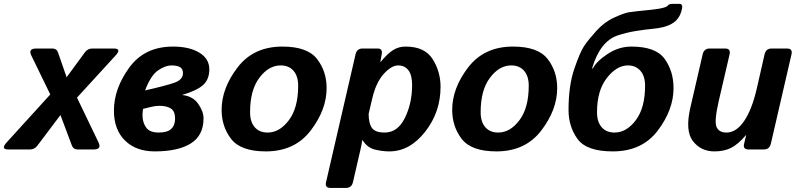

<svg xmlns="http://www.w3.org/2000/svg" viewBox="-59 -759 4053 975"><path d="M-16.1 0Q-57.6 0 -25.4 -35.6L196.3 -279.3L100.1 -477.1Q82.5 -512.7 125.5 -512.7H206.5Q228.5 -512.7 235.4 -493.2L279.3 -366.7L372.1 -493.2Q386.2 -512.7 409.7 -512.7H518.1Q560.5 -512.7 527.8 -477.1L332 -263.2L441.4 -35.6Q458.5 0 415.5 0H335Q313.5 0 306.2 -19.5L248 -174.8L130.9 -19.5Q116.2 0 93.3 0Z M519.5 -197.3Q519.5 -308.6 597.2 -415.5Q674.8 -522.5 819.3 -522.5Q902.3 -522.5 953.1 -491.7Q1003.9 -460.9 1003.9 -407.2Q1003.9 -355.5 972.2 -327.1Q940.4 -298.8 867.2 -277.3V-276.4Q920.9 -270.5 947.8 -231.4Q974.6 -192.4 974.6 -158.2Q974.6 -71.3 910.2 -30.8Q845.7 9.8 726.6 9.8Q631.8 9.8 575.7 -45.4Q519.5 -100.6 519.5 -197.3ZM664.6 -173.8Q664.6 -138.7 682.4 -112.3Q700.2 -85.9 747.1 -85.9Q791 -85.9 810.5 -104.5Q830.1 -123 830.1 -156.2Q830.1 -194.3 808.6 -208Q787.1 -221.7 751 -221.7Q729.5 -221.7 709 -216.3Q688.5 -210.9 667.5 -206.1Q664.6 -187.5 664.6 -173.8ZM677.7 -299.8Q790 -325.2 830.1 -340.3Q870.1 -355.5 870.1 -387.7Q870.1 -408.2 856 -417.5Q841.8 -426.8 810.5 -426.8Q781.2 -426.8 744.1 -401.9Q707 -377 677.7 -299.8Z M1066.4 -201.2Q1066.4 -311 1147.5 -416.7Q1228.5 -522.5 1375 -522.5Q1502 -522.5 1550.8 -459.7Q1599.6 -397 1599.6 -311.5Q1599.6 -201.7 1518.6 -95.9Q1437.5 9.8 1291 9.8Q1164.1 9.8 1115.2 -53Q1066.4 -115.7 1066.4 -201.2ZM1210.9 -189Q1210.9 -140.1 1234.6 -113Q1258.3 -85.9 1299.8 -85.9Q1360.8 -85.9 1408 -148.7Q1455.1 -211.4 1455.1 -323.7Q1455.1 -372.6 1431.4 -399.7Q1407.7 -426.8 1366.2 -426.8Q1305.2 -426.8 1258.1 -364Q1210.9 -301.3 1210.9 -189Z M1619.1 195.3Q1589.8 195.3 1596.7 166L1746.6 -483.4Q1753.4 -512.7 1782.2 -512.7H1859.4Q1884.8 -512.7 1879.4 -483.4L1872.6 -445.3H1874.5Q1909.7 -487.3 1937.5 -504.9Q1965.3 -522.5 2001 -522.5Q2097.7 -522.5 2137.9 -459Q2178.2 -395.5 2178.2 -317.9Q2178.2 -189.5 2099.9 -89.8Q2021.5 9.8 1918 9.8Q1882.8 9.8 1844.7 0.5Q1806.6 -8.8 1782.2 -46.9H1780.3Q1777.8 -26.4 1773.4 -7.8L1733.4 166Q1726.6 195.3 1697.3 195.3ZM1813 -180.7Q1813 -133.8 1829.3 -109.9Q1845.7 -85.9 1894.5 -85.9Q1960.4 -85.9 1997.1 -160.2Q2033.7 -234.4 2033.7 -327.1Q2033.7 -377.9 2014.9 -402.3Q1996.1 -426.8 1962.9 -426.8Q1928.7 -426.8 1889.4 -383.3Q1850.1 -339.8 1831.1 -257.8Z M2237.3 -201.2Q2237.3 -311 2318.4 -416.7Q2399.4 -522.5 2545.9 -522.5Q2672.9 -522.5 2721.7 -459.7Q2770.5 -397 2770.5 -311.5Q2770.5 -201.7 2689.5 -95.9Q2608.4 9.8 2461.9 9.8Q2335 9.8 2286.1 -53Q2237.3 -115.7 2237.3 -201.2ZM2381.8 -189Q2381.8 -140.1 2405.5 -113Q2429.2 -85.9 2470.7 -85.9Q2531.7 -85.9 2578.9 -148.7Q2626 -211.4 2626 -323.7Q2626 -372.6 2602.3 -399.7Q2578.6 -426.8 2537.1 -426.8Q2476.1 -426.8 2429 -364Q2381.8 -301.3 2381.8 -189Z M2828.1 -201.2Q2828.1 -323.7 2857.2 -408.9Q2886.2 -494.1 2907.2 -525.4Q2928.2 -556.6 2969 -601.8Q3009.8 -647 3060.1 -669.9Q3110.4 -692.9 3132.3 -696.3Q3179.7 -703.1 3217.3 -706.3Q3254.9 -709.5 3287.6 -714.8Q3326.2 -721.7 3332 -730.5Q3337.9 -739.3 3354.5 -739.3H3391.1Q3408.7 -739.3 3404.8 -717.3Q3397.9 -678.7 3374.8 -655.3Q3351.6 -631.8 3308.1 -621.1Q3284.7 -615.2 3252.2 -612.3Q3219.7 -609.4 3171.6 -601.8Q3123.5 -594.2 3077.6 -579.1Q2988.3 -548.8 2947.8 -412.6L2951.2 -410.6Q2969.2 -446.8 3025.9 -484.6Q3082.5 -522.5 3147.5 -522.5Q3271.5 -522.5 3316.4 -459.7Q3361.3 -397 3361.3 -311.5Q3361.3 -201.7 3281.2 -95.9Q3201.2 9.8 3052.7 9.8Q2919.9 9.8 2874 -53Q2828.1 -115.7 2828.1 -201.2ZM2972.7 -189Q2972.7 -140.1 2996.3 -113Q3020 -85.9 3061.5 -85.9Q3122.6 -85.9 3169.7 -148.7Q3216.8 -211.4 3216.8 -323.7Q3216.8 -372.6 3192.9 -399.7Q3168.9 -426.8 3129.9 -426.8Q3072.3 -426.8 3022.5 -362.8Q2972.7 -298.8 2972.7 -189Z M3446.8 -212.9 3509.3 -483.4Q3516.1 -512.7 3544.9 -512.7H3623Q3652.3 -512.7 3646 -483.4L3591.3 -248Q3567.4 -144.5 3579.3 -115.2Q3591.3 -85.9 3630.4 -85.9Q3679.7 -85.9 3719.5 -144Q3759.3 -202.1 3784.2 -310.1L3823.7 -483.4Q3830.6 -512.7 3859.4 -512.7H3937.5Q3966.8 -512.7 3960.4 -483.4L3855.5 -29.3Q3848.6 0 3819.3 0H3742.2Q3712.4 0 3719.7 -29.3L3730 -71.8H3728Q3689 -25.9 3653.6 -8.1Q3618.2 9.8 3569.3 9.8Q3500 9.8 3459.7 -42.5Q3419.4 -94.7 3446.8 -212.9Z"/></svg>

Font: Istok
Style: Bold Italic
Weight: 700
Italic angle: -13°
Designer: Andrey V. Panov
Foundry: Andrey V. Panov
Version: Version 1.0.3